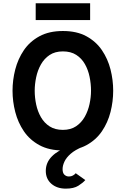

<svg xmlns="http://www.w3.org/2000/svg" viewBox="-20 -900 762 1164"><path d="M361.4 12Q277.7 12 219.2 -19.8Q160.7 -51.5 124.8 -104.2Q89 -157 72.5 -221Q56 -285 56 -350Q56 -415 72.5 -479Q89 -543 124.8 -595.8Q160.7 -648.5 219.2 -680.2Q277.7 -712 361.4 -712Q445.6 -712 503.8 -680.2Q562 -648.5 597.9 -595.8Q633.7 -543 650 -479Q666.2 -415 666.2 -350Q666.2 -285 650 -221Q633.7 -157 597.9 -104.2Q562 -51.5 503.8 -19.8Q445.6 12 361.4 12ZM361.4 -112.6Q408.6 -112.6 441.2 -134.5Q473.8 -156.4 493.9 -192Q513.9 -227.6 522.8 -269.2Q531.8 -310.8 531.8 -350Q531.8 -392.2 523.1 -434.3Q514.5 -476.4 494.8 -511.3Q475 -546.2 442.2 -567.3Q409.5 -588.4 361.4 -588.4Q313.2 -588.4 280.4 -566.3Q247.7 -544.3 227.8 -508.7Q207.9 -473.1 199.2 -431.2Q190.4 -389.4 190.4 -350Q190.4 -308.4 199.3 -266.4Q208.2 -224.5 228.2 -189.6Q248.3 -154.6 281.1 -133.6Q313.8 -112.6 361.4 -112.6ZM379.2 243.6Q325.3 243.6 291.4 214.1Q257.6 184.5 257.6 136Q257.6 85.6 294.4 48.3Q331.1 11 394.6 -10H481.2Q435.6 8.5 408.9 31.9Q382.2 55.2 370.8 79.6Q359.4 103.9 359.4 125.2Q359.4 149.2 370.9 159.6Q382.4 170 397.6 170Q411.7 170 422.2 164Q432.8 158 439 150.2L497.2 191.6Q483.1 208.1 455.3 225.8Q427.5 243.6 379.2 243.6ZM196.4 -778.2V-880.4H526.4V-778.2Z"/></svg>

Font: Overpass
Style: Regular
Weight: 400
Designer: Delve Withrington, Dave Bailey, Thomas Jockin
Foundry: Delve Fonts LLC
Version: Version 4.000